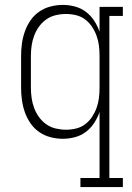

<svg xmlns="http://www.w3.org/2000/svg" viewBox="-20 -558 540 783"><path d="M308 205V168H386V-101Q378 -78 364 -56.5Q350 -35 330 -20Q310 -5 285.5 1.5Q261 8 236 8Q211 8 186 1.5Q161 -5 140 -19.5Q119 -34 104.5 -55Q90 -76 81.5 -100Q73 -124 69.5 -149.5Q66 -175 66 -200V-330Q66 -355 69.5 -380.5Q73 -406 81.5 -430Q90 -454 104.5 -475Q119 -496 140 -510.5Q161 -525 186 -531.5Q211 -538 236 -538Q261 -538 285.5 -531.5Q310 -525 330 -510Q350 -495 364 -473.5Q378 -452 386 -429V-530H481V-493H426V168H481V205ZM249 -29Q270 -29 290.5 -34Q311 -39 327.5 -51.5Q344 -64 355.5 -81.5Q367 -99 374 -118.5Q381 -138 383.5 -158.5Q386 -179 386 -200V-330Q386 -351 383.5 -371.5Q381 -392 374 -411.5Q367 -431 355.5 -448.5Q344 -466 327.5 -478.5Q311 -491 290.5 -496Q270 -501 249 -501Q228 -501 207 -496Q186 -491 169 -479Q152 -467 139.5 -450Q127 -433 119.5 -413Q112 -393 109 -372Q106 -351 106 -330V-200Q106 -179 109 -158Q112 -137 119.5 -117Q127 -97 139.5 -80Q152 -63 169 -51Q186 -39 207 -34Q228 -29 249 -29Z"/></svg>

Font: Iosevka Slab Extralight
Style: Regular
Weight: 200
Monospace: yes
Designer: Belleve Invis
Foundry: Belleve Invis
Version: Version 11.1.1; ttfautohint (v1.8.3)